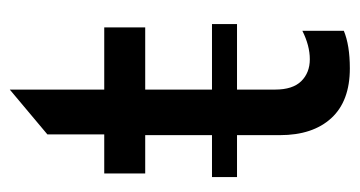

<svg xmlns="http://www.w3.org/2000/svg" viewBox="-190 -529 729 389"><g transform="rotate(-90 174.5 -334.5)"><path d="M320.3 -218.8H187.5V-141.6Q187.5 -106 204.6 -88.6Q221.7 -71.3 249 -71.3Q276.4 -71.3 306.6 -86.4V-2.4Q277.3 9.8 230.5 9.8Q164.1 9.8 129.6 -27.8Q95.2 -65.4 95.2 -131.8V-218.8H10.3V-269.5H95.2V-404.8H17.6V-487.8H96.7V-603L187.5 -679.2V-487.8H313.5V-404.8H187.5V-269.5H320.3Z"/></g></svg>

Font: HK Grotesk Medium
Style: Regular
Weight: 500
Designer: Alfredo Marco Pradil and Stefan Peev
Foundry: Hanken Design Co.
Version: Version 1.045;PS 001.045;hotconv 1.0.88;makeotf.lib2.5.64775